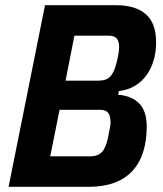

<svg xmlns="http://www.w3.org/2000/svg" viewBox="-20 -718 627 738"><path d="M153 -698H426Q501 -698 540.5 -663.5Q580 -629 580 -555Q580 -518 570.5 -486Q561 -454 543 -429Q525 -404 498.5 -388Q472 -372 437 -368L434 -354Q544 -344 544 -233Q544 -119 487.5 -59.5Q431 0 322 0H13ZM326 -117Q356 -117 371.5 -133.5Q387 -150 395 -188Q401 -218 403 -229Q405 -240 405 -247Q405 -272 396 -284Q387 -296 364 -296H209L173 -117ZM360 -408Q389 -408 404 -424Q419 -440 428 -477Q434 -501 436 -515Q438 -529 438 -536Q438 -559 429 -570Q420 -581 396 -581H266L232 -408Z"/></svg>

Font: IBM Plex Sans Cond
Style: Bold Italic
Weight: 700
Width: 3
Italic angle: -11°
Designer: Mike Abbink, Paul van der Laan, Pieter van Rosmalen
Foundry: Bold Monday
Version: Version 1.3